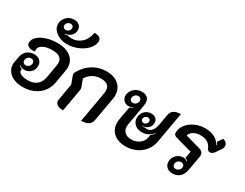

<svg xmlns="http://www.w3.org/2000/svg" viewBox="-90 -1485 2647 2077"><g transform="rotate(30 1233.5 -446.5)"><path d="M36 -153Q36 -168 39 -183L50 -242Q60 -301 95.5 -331.5Q131 -362 187 -362Q229 -362 256 -337Q283 -312 283 -274Q283 -223 250.5 -192Q218 -161 171 -161Q155 -161 139 -167Q123 -173 113 -183L109 -177Q125 -162 145 -155L144 -143Q141 -116 172 -99Q203 -82 264 -82Q330 -82 371.5 -116Q413 -150 424 -210L454 -383Q456 -392 456 -409Q456 -498 330 -498Q260 -498 216 -474Q172 -450 172 -410L173 -390Q155 -388 147 -388Q111 -388 90 -402Q69 -416 69 -441Q69 -483 106 -518Q143 -553 206.5 -573Q270 -593 347 -593Q413 -593 463.5 -571Q514 -549 541.5 -509.5Q569 -470 569 -418Q569 -401 566 -383L536 -210Q524 -144 484.5 -94.5Q445 -45 384 -18Q323 9 249 9Q186 9 138 -11.5Q90 -32 63 -69Q36 -106 36 -153ZM217 -268Q217 -285 206 -295.5Q195 -306 177 -306Q154 -306 137.5 -289Q121 -272 121 -249Q121 -232 132 -221.5Q143 -211 160 -211Q184 -211 200.5 -228Q217 -245 217 -268Z M241 -773Q241 -808 258.5 -837.5Q276 -867 306 -884.5Q336 -902 371 -902Q412 -902 436.5 -880Q461 -858 461 -822Q461 -780 433 -752.5Q405 -725 356 -716V-711Q361 -712 373 -713.5Q385 -715 393 -718Q410 -711 448 -711Q514 -711 565.5 -757Q617 -803 631 -888Q717 -888 717 -832Q717 -782 676 -735.5Q635 -689 569 -660.5Q503 -632 431 -632Q380 -632 336.5 -651Q293 -670 267 -702Q241 -734 241 -773ZM397 -810Q397 -826 386.5 -835.5Q376 -845 359 -845Q339 -845 323 -829.5Q307 -814 307 -794Q307 -778 318 -768.5Q329 -759 346 -759Q366 -759 381.5 -774Q397 -789 397 -810Z M656 -57Q656 -62 658 -74L693 -276L658 -371Q654 -380 654 -390Q654 -400 660 -410Q708 -498 785 -545.5Q862 -593 955 -593Q1051 -593 1107.5 -543Q1164 -493 1164 -410Q1164 -388 1160 -368L1108 -74Q1101 -33 1068.5 -12Q1036 9 981 9L1048 -371Q1051 -389 1051 -405Q1051 -451 1023 -473Q995 -495 937 -495Q885 -495 839 -468Q793 -441 769 -396L802 -308Q806 -296 806 -282Q806 -274 805 -270L756 9Q707 9 681.5 -8Q656 -25 656 -57Z M1328 -170Q1328 -194 1332 -214L1361 -377Q1387 -384 1403 -397L1400 -401Q1376 -385 1343 -385Q1308 -385 1284 -408.5Q1260 -432 1260 -467Q1260 -501 1278.5 -530Q1297 -559 1328 -576Q1359 -593 1395 -593Q1441 -593 1465.5 -570.5Q1490 -548 1490 -505Q1490 -491 1487 -473L1441 -210Q1439 -201 1439 -185Q1439 -140 1469 -113.5Q1499 -87 1550 -87Q1607 -87 1650 -118.5Q1693 -150 1701 -198L1707 -233Q1734 -254 1748 -275L1745 -278Q1715 -244 1683 -228Q1651 -212 1606 -212Q1555 -212 1521 -243Q1487 -274 1487 -321Q1487 -371 1519.5 -405Q1552 -439 1600 -439Q1638 -439 1659.5 -420.5Q1681 -402 1681 -368Q1681 -330 1656 -304.5Q1631 -279 1588 -273V-268Q1597 -268 1617 -272Q1635 -269 1639 -269Q1675 -269 1700 -297Q1725 -325 1734 -375L1758 -511Q1771 -593 1880 -593L1813 -214Q1802 -148 1763 -97.5Q1724 -47 1664.5 -19Q1605 9 1533 9Q1439 9 1383.5 -40Q1328 -89 1328 -170ZM1424 -495Q1424 -512 1413 -522.5Q1402 -533 1385 -533Q1362 -533 1345 -516Q1328 -499 1328 -476Q1328 -459 1339 -448.5Q1350 -438 1368 -438Q1391 -438 1407.5 -455Q1424 -472 1424 -495ZM1623 -354Q1623 -368 1614 -376.5Q1605 -385 1591 -385Q1572 -385 1558 -371Q1544 -357 1544 -340Q1544 -326 1553.5 -317Q1563 -308 1578 -308Q1596 -308 1609.5 -322Q1623 -336 1623 -354Z M2174 -294 1966 -351Q1931 -362 1931 -391Q1931 -446 1966 -492Q2001 -538 2060 -565.5Q2119 -593 2188 -593Q2256 -593 2307.5 -565.5Q2359 -538 2377 -492L2383 -494Q2379 -507 2368 -530L2411 -591Q2438 -584 2452.5 -568Q2467 -552 2467 -531Q2467 -506 2448 -480L2408 -422Q2398 -408 2384.5 -400Q2371 -392 2357 -392Q2343 -392 2334.5 -399Q2326 -406 2318 -423Q2283 -502 2180 -502Q2130 -502 2093.5 -480Q2057 -458 2051 -424L2235 -373Q2263 -365 2275.5 -350.5Q2288 -336 2288 -311Q2288 -305 2286 -289L2255 -116Q2245 -56 2209.5 -23.5Q2174 9 2119 9Q2075 9 2047.5 -16.5Q2020 -42 2020 -82Q2020 -131 2055 -166Q2090 -201 2139 -201Q2153 -201 2166.5 -195.5Q2180 -190 2189 -182L2193 -187Q2181 -201 2159 -208ZM2184 -108Q2184 -125 2173 -135.5Q2162 -146 2144 -146Q2121 -146 2104 -129.5Q2087 -113 2087 -89Q2087 -72 2098 -61.5Q2109 -51 2127 -51Q2150 -51 2167 -68Q2184 -85 2184 -108Z"/></g></svg>

Font: K2D SemiBold
Style: Italic
Weight: 600
Italic angle: -10°
Designer: Katatrad Aksorn Co.,Ltd.
Foundry: Cadson Demak Co.,Ltd.
Version: Version 1.000; ttfautohint (v1.6)